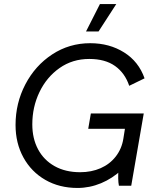

<svg xmlns="http://www.w3.org/2000/svg" viewBox="-20 -920 776 951"><path d="M57 -301Q57 -409 105.5 -502Q154 -595 238.5 -650.5Q323 -706 427 -706Q522 -706 594.5 -660.5Q667 -615 696 -532L620 -495Q599 -558 550 -593Q501 -628 422 -628Q339 -628 275 -583Q211 -538 175.5 -464Q140 -390 140 -304Q140 -234 168.5 -180.5Q197 -127 250.5 -97Q304 -67 377 -67Q433 -67 478.5 -87Q524 -107 553.5 -145Q583 -183 591 -233L604 -315L632 -282H417L430 -358H692L630 0H569Q563 -30 567 -85L584 -80Q537 -36 480.5 -12.5Q424 11 364 11Q274 11 204.5 -29Q135 -69 96 -140Q57 -211 57 -301ZM468 -764H406L475 -900H556Z"/></svg>

Font: Fixel Italic Variable Display Thin
Style: Italic
Weight: 100
Italic angle: -10°
Designer: AlfaBravo + MacPaw
Foundry: Kyrylo Tkachov, Marchela Mozhyna, Serhii Makarenko, Maria Weinstein, Zakhar Kryvoshyya
Version: Version 1.210;Glyphs 3.2 (3217)